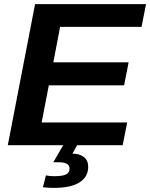

<svg xmlns="http://www.w3.org/2000/svg" viewBox="-20 -708 732 936"><path d="M241 208Q218 208 189 205L204 147Q221 151 244 151Q284 151 301.5 142.5Q319 134 319 113Q319 83 266 83H253H240L288 0H356L333 41Q368 41 389 57.5Q410 74 410 105Q410 154 368 181Q326 208 241 208ZM578 0H18L151 -688H692L670 -577H273L240 -404H607L585 -292H218L183 -111H600Z"/></svg>

Font: Libra Sans
Style: Bold Italic
Weight: 700
Italic angle: -12°
Foundry: Context Ltd
Version: Version 1.002